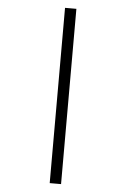

<svg xmlns="http://www.w3.org/2000/svg" viewBox="-64 -890 714 1087"><g transform="rotate(5 293.0 -347.0)"><path d="M260.7 151.4V-844.7H325.2V151.4Z"/></g></svg>

Font: CaskaydiaCove NFP Light
Style: Regular
Weight: 300
Designer: Aaron Bell
Foundry: Saja Typeworks
Version: Version 2111.001; VTT 6.35;Nerd Fonts 3.1.1